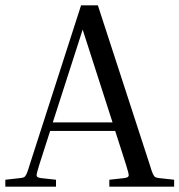

<svg xmlns="http://www.w3.org/2000/svg" viewBox="-22 -700 673 720"><path d="M188 -26V0H-2V-26L52 -32Q63 -33 68 -35.5Q73 -38 77.5 -47.5Q82 -57 89 -81L282 -680H345L540 -81Q547 -57 551.5 -47.5Q556 -38 561 -35.5Q566 -33 576 -32L631 -26V0H388V-26L443 -32Q459 -34 460.5 -40.5Q462 -47 451 -81L410 -209H166L125 -81Q114 -47 115.5 -40.5Q117 -34 133 -32ZM176 -241H400L288 -589Z"/></svg>

Font: Inria Serif
Style: Regular
Weight: 400
Designer: Black Foundry Team
Foundry: Black Foundry
Version: Version 1.000; ttfautohint (v1.8.3)